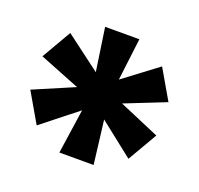

<svg xmlns="http://www.w3.org/2000/svg" viewBox="-83 -868 618 597"><g transform="rotate(20 226.0 -570.0)"><path d="M169.4 -361.8 190.9 -509.3 74.2 -417 17.6 -514.6 151.4 -571.8 17.6 -625 74.2 -722.7 190.4 -635.3 169.4 -777.8H282.7L265.6 -638.2L377.9 -722.7L434.6 -625L300.3 -571.8L434.6 -514.6L377.9 -417L265.1 -505.9L282.7 -361.8Z"/></g></svg>

Font: webenart
Style: Regular
Weight: 400
Designer: Vernon Adams
Foundry: Vernon Adams
Version: Version 2.116; ttfautohint (v1.8.3)